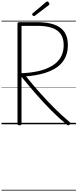

<svg xmlns="http://www.w3.org/2000/svg" viewBox="-20 -1698 1057 2623"><path d="M247 14Q232 14 225.5 9Q219 4 219 -8V-1376Q219 -1386 226 -1390.5Q233 -1395 247 -1395H490Q629 -1395 721.5 -1362Q814 -1329 860.5 -1260.5Q907 -1192 907 -1082Q907 -1000 882.5 -937.5Q858 -875 815.5 -829.5Q773 -784 716.5 -753Q660 -722 596.5 -702Q533 -682 466 -671Q399 -660 336 -654Q424 -545 521 -435.5Q618 -326 721.5 -222.5Q825 -119 933 -29Q941 -23 941.5 -14Q942 -5 930 6Q921 15 912.5 14.5Q904 14 895 6Q785 -83 678 -191Q571 -299 469.5 -416Q368 -533 274 -648V-8Q274 4 268.5 9Q263 14 247 14ZM274 -698Q328 -700 385 -706.5Q442 -713 498 -725Q554 -737 606 -757Q658 -777 702.5 -805.5Q747 -834 780 -873.5Q813 -913 831.5 -965Q850 -1017 850 -1082Q850 -1173 810.5 -1231Q771 -1289 690.5 -1317Q610 -1345 489 -1345H274ZM445 -1478Q436 -1478 427.5 -1486.5Q419 -1495 419 -1502Q419 -1505 420 -1508Q421 -1511 425 -1515L608 -1669Q612 -1672 615 -1675Q618 -1678 624 -1678Q631 -1678 638 -1672.5Q645 -1667 650 -1659Q655 -1651 655 -1644Q655 -1640 654 -1637Q653 -1634 648 -1629L459 -1485Q454 -1482 451 -1480Q448 -1478 445 -1478ZM0 895H1017V905H0ZM0 -20H1017V0H0ZM0 -505H1017V-500H0ZM0 -1415H1017V-1405H0Z"/></svg>

Font: Playwrite BE WAL Guides
Style: Regular
Weight: 400
Designer: Veronika Burian, José Scaglione
Foundry: TypeTogether
Version: Version 1.003